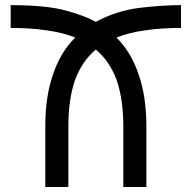

<svg xmlns="http://www.w3.org/2000/svg" viewBox="-20 -744 761 764"><path d="M700.2 -723.6Q700.2 -723.6 700.2 -723.6Q700.2 -693.4 700.2 -632.8Q619.1 -632.8 555.7 -623Q492.2 -614.3 443.4 -594.7Q502.9 -535.2 532.2 -446.3Q562.5 -358.4 562.5 -241.2Q562.5 -161.1 562.5 0Q532.2 0 470.7 0Q470.7 -81.1 470.7 -241.2Q470.7 -348.6 444.3 -424.8Q417 -500 361.3 -546.9Q305.7 -500 278.3 -424.8Q252 -348.6 252 -241.2Q252 -161.1 252 0Q220.7 0 160.2 0Q160.2 -81.1 160.2 -241.2Q160.2 -358.4 190.4 -446.3Q219.7 -535.2 279.3 -594.7Q230.5 -614.3 167 -623Q103.5 -632.8 22.5 -632.8Q22.5 -663.1 22.5 -723.6Q159.2 -723.6 238.3 -703.1Q317.4 -681.6 361.3 -657.2Q443.4 -701.2 536.1 -712.9Q628.9 -723.6 700.2 -723.6Z"/></svg>

Font: Oishi
Style: Regular
Weight: 400
Designer: bBranding
Version: Version 1.0